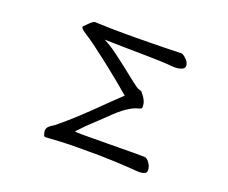

<svg xmlns="http://www.w3.org/2000/svg" viewBox="-111 -817 1221 1027"><g transform="rotate(20 500.0 -304.0)"><path d="M410.2 22H534.2Q631.3 23.9 713.4 29.8L740.2 31.7Q752 33.2 761.7 33.2Q784.2 33.2 797.4 25.9L800.8 22.9Q806.2 17.6 806.2 8.1Q806.2 -1.5 801.8 -15.1Q796.4 -28.3 784.7 -41.5Q773.9 -53.2 760.7 -53.2H682.6Q615.2 -53.2 556.2 -52.2Q497.1 -51.3 432.6 -51.3H405.8Q393.1 -51.3 382.3 -52.2L367.2 -53.7Q395.5 -84 411.9 -100.3Q428.2 -116.7 450 -136.2Q471.7 -155.8 501.5 -185.1Q548.8 -231.9 579.1 -252.9Q603.5 -270 628.9 -280.3Q639.2 -284.2 652.3 -287.6Q660.6 -290 662.6 -294.4Q663.1 -298.3 663.1 -301.8Q663.1 -321.3 655.8 -335.9Q647 -354.5 628.4 -376Q625 -378.9 620.1 -379.9Q615.2 -380.9 610.8 -382.3Q603.5 -385.3 594.7 -391.6Q568.8 -410.2 541 -432.6Q500 -465.8 444.3 -507.8Q398.4 -542.5 375.5 -555.2L349.1 -569.3L466.8 -566.9Q515.6 -565.9 564 -565.4Q676.8 -564.5 729.5 -559.1Q741.2 -558.1 754.2 -558.1Q767.1 -558.1 777.8 -561Q794.9 -564.9 801.8 -572.3Q807.1 -578.1 807.1 -585.9Q807.1 -596.7 800.3 -608.9Q795.9 -616.7 779.8 -630.9Q774.4 -635.7 769.3 -638.4Q764.2 -641.1 761.7 -641.1Q710.4 -639.2 673.1 -638.7Q635.7 -638.2 588.4 -637.2Q541 -636.2 495.1 -636.2H437.5Q350.1 -636.2 288.6 -639.2Q278.3 -639.6 271 -640.1Q262.2 -640.1 252.7 -632.3Q243.2 -624.5 231.9 -612.8L218.8 -599.6Q215.3 -596.7 214.4 -594.2Q214.4 -586.9 220.7 -581.1Q229 -573.2 245.1 -563Q270 -547.9 310.5 -517.6Q351.1 -487.3 378.9 -465.6Q406.7 -443.8 417.7 -435.3Q428.7 -426.8 439 -418Q460.4 -400.9 481 -384.3L552.2 -324.7Q510.7 -285.6 478.5 -253.9Q446.3 -222.2 413.6 -190.4Q380.9 -158.7 346.7 -127.4Q312.5 -96.2 272.5 -63Q259.3 -50.8 249.5 -44.9Q232.4 -34.7 225.6 -27.8Q223.1 -25.4 221.2 -22.9Q216.8 -17.6 213.9 -3.9Q215.8 11.7 219.7 22.9Q220.7 25.4 222.2 26.4L224.6 28.3Q228 29.3 231.2 29.3Q234.4 29.3 251.2 28.1Q268.1 26.9 312.3 24.4Q356.4 22 410.2 22Z"/></g></svg>

Font: Bakudai
Style: ExtraLight
Weight: 200
Version: Version 1.48